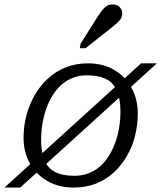

<svg xmlns="http://www.w3.org/2000/svg" viewBox="-54 -832 726 864"><path d="M280 -41Q315 -41 343 -51.5Q371 -62 393 -80.5Q415 -99 431.5 -124Q448 -149 460 -178Q470 -202 476 -227Q482 -252 485 -278.5Q488 -305 488 -329Q488 -386 473 -422Q458 -458 425 -475.5Q392 -493 337 -493Q303 -493 275.5 -482.5Q248 -472 226 -453.5Q204 -435 187.5 -410Q171 -385 159 -356Q150 -333 143.5 -307.5Q137 -282 134 -256Q131 -230 131 -205Q131 -148 145.5 -112Q160 -76 193 -58.5Q226 -41 280 -41ZM-34 12 581 -547H652L37 12ZM52 -212Q52 -264 65 -313Q78 -362 102.5 -404.5Q127 -447 162 -479Q197 -511 242 -529Q287 -547 342 -547Q410 -547 460.5 -517Q511 -487 538.5 -436Q566 -385 566 -321Q566 -269 553.5 -220Q541 -171 516.5 -129Q492 -87 457 -55Q422 -23 377 -5.5Q332 12 277 12Q210 12 159 -17.5Q108 -47 80 -97.5Q52 -148 52 -212ZM384 -755Q396 -773 406 -786Q416 -799 427 -805.5Q438 -812 453 -812Q472 -812 484 -800.5Q496 -789 496 -772Q496 -758 489.5 -747.5Q483 -737 471.5 -727Q460 -717 446 -706L331 -615H305L309 -636Z"/></svg>

Font: Roboto Serif Light
Style: Italic
Weight: 300
Italic angle: -10°
Version: Version 1.007